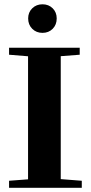

<svg xmlns="http://www.w3.org/2000/svg" viewBox="-20 -889 430 909"><path d="M113.3 -801.8Q113.3 -830.6 132.6 -849.6Q151.9 -868.7 181.2 -868.7Q210.4 -868.7 229.5 -849.6Q248.5 -830.6 248.5 -801.8Q248.5 -772 229.5 -752.7Q210.4 -733.4 181.2 -733.4Q151.9 -733.4 132.6 -752.7Q113.3 -772 113.3 -801.8ZM22.9 0V-33.2L112.8 -40V-622.6L22.9 -629.9V-663.1H357.4V-629.9L267.6 -623V-41L367.2 -33.2V0Z"/></svg>

Font: Elstob 10pt
Style: Bold
Weight: 700
Designer: Peter S. Baker
Version: Version 1.015